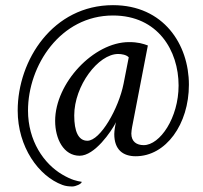

<svg xmlns="http://www.w3.org/2000/svg" viewBox="-20 -584 769 726"><path d="M407.2 -564.5C180.7 -564.5 46.9 -357.4 46.9 -166C46.9 -28.3 126 82 215.8 115.2C228.5 120.1 242.2 121.1 253.9 121.1C265.6 121.1 289.1 111.3 289.1 103.5C270.5 100.6 251 96.7 215.8 76.2C145.5 35.2 85.9 -51.8 85.9 -166C85.9 -335.9 208 -525.4 407.2 -525.4C577.1 -525.4 655.3 -392.6 655.3 -260.7C655.3 -138.7 585 -35.2 523.4 -35.2C497.1 -35.2 476.6 -47.9 476.6 -79.1C476.6 -84 478.5 -99.6 479.5 -103.5L539.1 -412.1C520.5 -418.9 502 -424.8 467.8 -424.8C334 -424.8 188.5 -269.5 188.5 -127C188.5 -58.6 220.7 4.9 281.2 4.9C337.9 4.9 400.4 -85.9 418.9 -122.1C416 -114.3 412.1 -88.9 412.1 -77.1C412.1 -17.6 445.3 6.8 493.2 6.8C607.4 6.8 694.3 -114.3 694.3 -263.7C694.3 -416 598.6 -564.5 407.2 -564.5ZM426.8 -379.9C439.5 -379.9 458 -377 466.8 -367.2L447.3 -267.6C428.7 -173.8 359.4 -51.8 310.5 -51.8C276.4 -51.8 260.7 -86.9 260.7 -147.5C260.7 -259.8 351.6 -379.9 426.8 -379.9Z"/></svg>

Font: Crimson
Style: Roman
Weight: 400
Version: Version 0.2